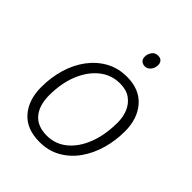

<svg xmlns="http://www.w3.org/2000/svg" viewBox="-207 -849 977 977"><g transform="rotate(45 282.0 -360.0)"><path d="M243 9Q150 9 101 -47Q52 -103 52 -195Q52 -265 70.5 -327.5Q89 -390 125 -438Q161 -486 211 -513.5Q261 -541 324 -541Q414 -541 463.5 -484.5Q513 -428 513 -337Q513 -271 495.5 -209Q478 -147 443.5 -98Q409 -49 358.5 -20Q308 9 243 9ZM247 -40Q308 -40 355 -78.5Q402 -117 428.5 -185.5Q455 -254 455 -343Q455 -383 441 -416.5Q427 -450 398 -471Q369 -492 323 -492Q260 -492 212 -453Q164 -414 137 -347Q110 -280 110 -194Q110 -122 144.5 -81Q179 -40 247 -40ZM351 -642Q335 -642 325 -651Q315 -660 315 -677Q315 -696 326.5 -712.5Q338 -729 360 -729Q377 -729 385.5 -719.5Q394 -710 394 -695Q394 -673 381 -657.5Q368 -642 351 -642Z"/></g></svg>

Font: Noto Sans Light
Style: Italic
Weight: 300
Italic angle: -12°
Designer: Monotype Design Team
Foundry: Monotype Imaging Inc.
Version: Version 2.013; ttfautohint (v1.8.4.7-5d5b)